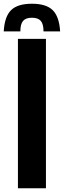

<svg xmlns="http://www.w3.org/2000/svg" viewBox="-56 -1008 342 1028"><path d="M115 -988Q191 -988 226 -953.8Q261 -919.5 266 -840H177Q177 -879 162.5 -896Q148 -913 115 -913Q82 -913 67.5 -896Q53 -879 53 -840H-36Q-31.5 -919.5 3.5 -953.8Q38.5 -988 115 -988ZM40 0V-800H190V0Z"/></svg>

Font: Big Shoulders Stencil Display Thin Black
Style: Regular
Weight: 900
Version: Version 2.001